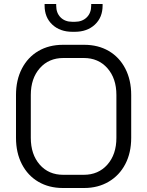

<svg xmlns="http://www.w3.org/2000/svg" viewBox="-20 -932 736 960"><path d="M60 -243V-457Q60 -532 89.5 -589Q119 -646 172 -677Q225 -708 295 -708H401Q471 -708 524 -677Q577 -646 606.5 -589Q636 -532 636 -457V-243Q636 -168 606.5 -111.5Q577 -55 523.5 -23.5Q470 8 401 8H294Q225 8 172 -23Q119 -54 89.5 -111Q60 -168 60 -243ZM399 -58Q472 -58 517 -109Q562 -160 562 -243V-457Q562 -540 517 -591Q472 -642 399 -642H297Q224 -642 179 -591Q134 -540 134 -457V-243Q134 -160 178.5 -109Q223 -58 296 -58ZM203 -904V-912H261V-904Q261 -867 283 -845Q305 -823 342 -823H354Q391 -823 413.5 -845Q436 -867 436 -904V-912H493V-904Q493 -845 454.5 -809Q416 -773 354 -773H342Q280 -773 241.5 -809Q203 -845 203 -904Z"/></svg>

Font: Stavian Regular
Style: Regular
Weight: 400
Version: Version 1.000; ttfautohint (v1.6)